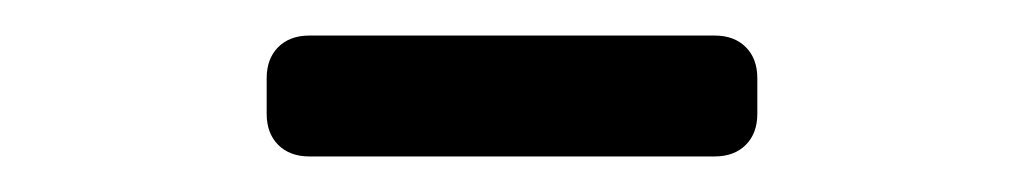

<svg xmlns="http://www.w3.org/2000/svg" viewBox="-20 -731 576 108"><path d="M154 -643H382Q393 -643 399.5 -649.5Q406 -656 406 -667V-687Q406 -698 399.5 -704.5Q393 -711 382 -711H154Q143 -711 136.5 -704.5Q130 -698 130 -687V-667Q130 -656 136.5 -649.5Q143 -643 154 -643Z"/></svg>

Font: Shippori Gochic B2 Bold
Style: Regular
Weight: 700
Designer: FONTDASU
Foundry: FONTDASU / Google Inc. / but / Adobe
Version: Version 1.130